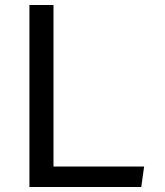

<svg xmlns="http://www.w3.org/2000/svg" viewBox="-20 -750 660 770"><path d="M98 0H546.5L558 -82H194.5V-730H98Z"/></svg>

Font: Monaspace Krypton
Style: Regular
Weight: 400
Designer: Riley Cran & the Lettermatic Team
Foundry: Lettermatic
Version: Version 1.200 (Monaspace Krypton)